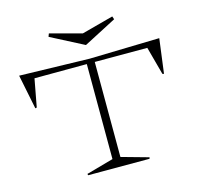

<svg xmlns="http://www.w3.org/2000/svg" viewBox="-112 -907 1066 1027"><g transform="rotate(-15 421.0 -393.5)"><path d="M33.2 -609.9 420.9 -600.1 809.1 -609.9 784.2 -418.9 775.9 -420.9 733.9 -576.2H442.9L443.8 -49.8L594.2 -7.8L591.8 0H252L250 -7.8L399.9 -49.8L398.9 -576.2L108.9 -575.2L80.1 -420.9L71.8 -418.9ZM238.8 -770 245.1 -787.1 420.9 -740.2 596.2 -787.1 602.1 -770 420.9 -675.8Z"/></g></svg>

Font: Halibut Exp Thin
Style: Regular
Weight: 250
Width: 7
Designer: Matteo Maggi
Foundry: Collletttivo
Version: Version 3.080 | FøM Fix